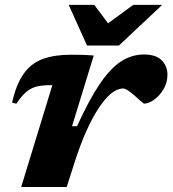

<svg xmlns="http://www.w3.org/2000/svg" viewBox="-20 -750 692 770"><path d="M190 -408.5H183.5Q150.5 -408.5 127.5 -403Q104.5 -397.5 85.5 -381.5Q66.5 -365.5 45.5 -334L28.5 -338.5Q45.5 -414 76 -455.8Q106.5 -497.5 153 -514Q199.5 -530.5 264 -530.5Q295.5 -530.5 314 -530Q332.5 -529.5 356 -527.5L269 -244H289Q337.5 -350.5 380.5 -413.8Q423.5 -477 466.2 -504.2Q509 -531.5 557.5 -531.5Q605 -531.5 628.2 -508.5Q651.5 -485.5 651.5 -450Q651.5 -418.5 635.8 -392.2Q620 -366 598.2 -350.2Q576.5 -334.5 558 -334.5Q555.5 -334.5 544 -345Q532.5 -355.5 520 -366.5Q507.5 -377.5 494.8 -386.2Q482 -395 474 -395Q427.5 -395 375.8 -316.5Q324 -238 280.5 -103L247.5 0H65ZM630.5 -730.5 457 -567.5H329L255.5 -730.5H358L413.5 -656.5L514.5 -730.5Z"/></svg>

Font: Newsreader 6pt
Style: Bold Italic
Weight: 700
Italic angle: -17°
Designer: Hugues Gentile
Foundry: Production Type
Version: Version 1.003; ttfautohint (v1.8.3)